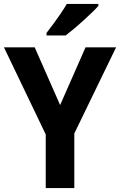

<svg xmlns="http://www.w3.org/2000/svg" viewBox="-20 -954 609 974"><path d="M285 -421 414 -714H569L357 -277V0H212V-272L0 -714H156ZM479 -924Q467 -910 446.5 -890.5Q426 -871 402 -849Q378 -827 354.5 -807.5Q331 -788 313 -774H216V-787Q233 -809 252 -834.5Q271 -860 288.5 -886Q306 -912 319 -934H479Z"/></svg>

Font: Noto Sans Thai SemiCondensed
Style: Bold
Weight: 700
Width: 4
Designer: Monotype Design Team
Foundry: Monotype Imaging Inc.
Version: Version 2.001